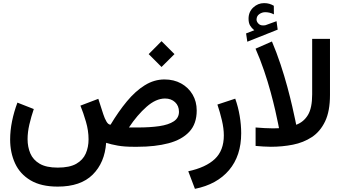

<svg xmlns="http://www.w3.org/2000/svg" viewBox="-20 -925 2169 1210"><path d="M998 -665.5 1079.6 -584 998 -502.9 917 -584ZM343.8 251Q238.8 251 172.4 211.4Q106 171.9 75 104.5Q43.9 37.1 43.9 -45.9Q43.9 -101.6 55.9 -160.9Q67.9 -220.2 89.8 -278.3L192.9 -237.8Q176.3 -189 165 -140.4Q153.8 -91.8 153.8 -48.3Q153.8 1 171.1 41.7Q188.5 82.5 230 106.9Q271.5 131.3 343.8 131.3Q418.5 131.3 460.7 107.2Q502.9 83 520.5 42.5Q538.1 2 538.1 -46.9Q538.1 -101.6 521.7 -157.7Q505.4 -213.9 486.8 -259.3L599.6 -302.2L630.9 -205.1Q639.6 -178.2 651.1 -158.7Q662.6 -139.2 676.8 -139.2Q726.6 -222.2 779.8 -286.4Q833 -350.6 892.1 -387.5Q951.2 -424.3 1016.6 -424.3Q1076.2 -424.3 1121.8 -398.9Q1167.5 -373.5 1193.6 -329.3Q1219.7 -285.2 1219.7 -228.5Q1219.7 -144.5 1172.9 -94.5Q1126 -44.4 1042.2 -22.2Q958.5 0 846.7 0H820.8Q763.7 0 722.4 -7.3Q681.2 -14.6 648.9 -24.9Q640.1 100.1 564.2 175.5Q488.3 251 343.8 251ZM1020 -304.2Q962.9 -304.2 903.8 -252.2Q844.7 -200.2 792.5 -121.6H849.6Q925.8 -121.6 984.1 -130.1Q1042.5 -138.7 1075.2 -160.4Q1107.9 -182.1 1107.9 -220.7Q1107.9 -257.8 1083.3 -281Q1058.6 -304.2 1020 -304.2Z M1208.5 265.1 1166.5 154.3Q1277.3 130.4 1334 76.9Q1390.6 23.4 1390.6 -71.8Q1390.6 -115.2 1378.4 -167Q1366.2 -218.8 1350.1 -266.1L1462.4 -303.2Q1481 -251.5 1490.5 -194.8Q1500 -138.2 1500 -85.4Q1500 56.6 1423.6 147Q1347.2 237.3 1208.5 265.1Z M1582.5 -734.4Q1565.9 -747.6 1556.2 -763.9Q1546.4 -780.3 1546.4 -807.1Q1546.4 -850.1 1575.9 -877.7Q1605.5 -905.3 1644 -905.3Q1663.1 -905.3 1677.2 -901.1Q1691.4 -897 1705.6 -888.7L1706.1 -834.5Q1690.9 -842.3 1677.7 -845.2Q1664.6 -848.1 1650.9 -848.1Q1631.3 -848.1 1614 -835.9Q1596.7 -823.7 1596.7 -800.8Q1597.2 -787.1 1610.4 -774.4Q1623.5 -761.7 1649.9 -765.6Q1650.4 -765.6 1654.3 -766.6L1722.7 -791.5L1730 -738.3L1538.6 -662.1L1530.8 -714.4ZM1687 0Q1663.1 0 1639.2 -1.7Q1615.2 -3.4 1590.8 -5.4V-121.6Q1621.1 -119.1 1647.9 -117.7Q1674.8 -116.2 1696.8 -116.2Q1709.5 -116.2 1720 -116.5Q1730.5 -116.7 1738.3 -117.2Q1738.3 -117.2 1732.4 -147.2Q1726.6 -177.2 1714.8 -228.8Q1703.1 -280.3 1685.5 -345Q1668 -409.7 1644 -480.2Q1620.1 -550.8 1590.3 -618.2L1693.8 -663.6Q1723.6 -593.3 1748 -519.5Q1772.5 -445.8 1790.8 -377.7Q1809.1 -309.6 1821.5 -255.6Q1834 -201.7 1840.3 -170.2Q1846.7 -138.7 1846.7 -138.7Q1894 -156.2 1920.7 -200.4Q1947.3 -244.6 1947.3 -330.1V-680.2H2059.6V-326.2Q2059.6 -224.1 2028.8 -159.9Q1998 -95.7 1945.3 -61Q1892.6 -26.4 1825.9 -13.2Q1759.3 0 1687 0Z"/></svg>

Font: Vazirmatn UI FD SemiBold
Style: Regular
Weight: 600
Designer: Saber Rastikerdar
Foundry: Saber Rastikerdar
Version: Version 33.003